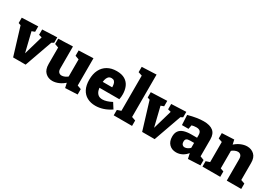

<svg xmlns="http://www.w3.org/2000/svg" viewBox="25 -1708 3750 2647"><g transform="rotate(30 1900.0 -384.5)"><path d="M321 -532 556 -542V-456L506 -428L527 -452L366 2H167L30 -447L52 -428L-4 -447V-532L253 -542V-456L190 -432L202 -452L287 -105H274L372 -443L381 -431L321 -447Z M795 13Q728 13 682 -31Q636 -75 636 -165V-444L651 -421L576 -448V-533L806 -541V-192Q806 -153 823.5 -134Q841 -115 870 -115Q892 -115 919 -126.5Q946 -138 973 -162L962 -134V-448L976 -421L901 -448V-533L1132 -542V-87L1112 -115L1193 -86V0L999 9L977 -89L1000 -82Q951 -34 897.5 -10.5Q844 13 795 13Z M1480 13Q1405 13 1348 -17.5Q1291 -48 1260 -108.5Q1229 -169 1229 -258Q1229 -350 1262 -415Q1295 -480 1356 -515Q1417 -550 1501 -550Q1582 -550 1633 -519Q1684 -488 1707.5 -433.5Q1731 -379 1731 -311Q1731 -292 1729.5 -272Q1728 -252 1723 -231H1368V-324H1580L1556 -307Q1557 -346 1551 -373.5Q1545 -401 1529.5 -415.5Q1514 -430 1487 -430Q1454 -430 1436 -409.5Q1418 -389 1410.5 -356Q1403 -323 1403 -284Q1403 -236 1413 -197Q1423 -158 1449 -134.5Q1475 -111 1521 -111Q1552 -111 1589.5 -122.5Q1627 -134 1668 -156L1724 -68Q1664 -27 1602 -7Q1540 13 1480 13Z M1998 -97 1987 -111 2059 -86V0H1767V-86L1839 -111L1828 -97V-674L1838 -664L1767 -687V-772L1998 -782Z M2375 -532 2610 -542V-456L2560 -428L2581 -452L2420 2H2221L2084 -447L2106 -428L2050 -447V-532L2307 -542V-456L2244 -432L2256 -452L2341 -105H2328L2426 -443L2435 -431L2375 -447Z M3087 -84 3064 -118 3148 -86V0L2954 9L2933 -86L2943 -83Q2907 -35 2861.5 -11Q2816 13 2765 13Q2696 13 2653.5 -30.5Q2611 -74 2611 -150Q2611 -206 2635.5 -240.5Q2660 -275 2708 -291Q2756 -307 2828 -307H2926L2917 -297V-348Q2917 -390 2897.5 -408.5Q2878 -427 2838 -427Q2820 -427 2798.5 -424Q2777 -421 2753 -414L2768 -431L2753 -354H2649L2641 -511Q2714 -531 2774.5 -540.5Q2835 -550 2885 -550Q2985 -550 3036 -508.5Q3087 -467 3087 -379ZM2781 -169Q2781 -137 2796 -121.5Q2811 -106 2834 -106Q2855 -106 2878.5 -118Q2902 -130 2923 -152L2917 -129V-236L2927 -225H2856Q2814 -225 2797.5 -212Q2781 -199 2781 -169Z M3180 0V-86L3261 -113L3241 -89V-447L3261 -420L3180 -448V-533L3373 -542L3394 -448L3373 -455Q3421 -503 3475 -526.5Q3529 -550 3578 -550Q3645 -550 3691 -507Q3737 -464 3736 -376V-89L3722 -112L3797 -86V0H3567V-341Q3567 -383 3549 -402.5Q3531 -422 3502 -422Q3479 -422 3452.5 -410Q3426 -398 3400 -375L3411 -398V-86L3396 -110L3463 -86V0Z"/></g></svg>

Font: Bitter Thin ExtraBold
Style: Regular
Weight: 800
Version: Version 3.020